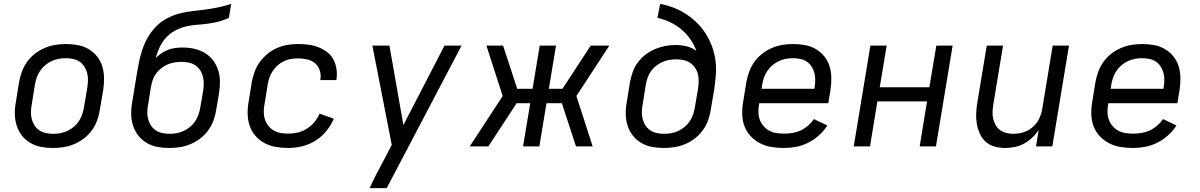

<svg xmlns="http://www.w3.org/2000/svg" viewBox="-20 -755 6190 990"><path d="M254 8Q222 8 192 2.5Q162 -3 136.5 -18Q111 -33 93 -56Q75 -79 66 -107.5Q57 -136 56.5 -167Q56 -198 62 -230L78 -330Q83 -357 92.5 -384Q102 -411 119 -435Q136 -459 159.5 -477.5Q183 -496 210 -507.5Q237 -519 264.5 -523.5Q292 -528 319 -528Q351 -528 381 -522.5Q411 -517 436.5 -502Q462 -487 480.5 -464Q499 -441 507.5 -412.5Q516 -384 516.5 -353Q517 -322 512 -290L495 -190Q491 -163 481.5 -136Q472 -109 455 -85Q438 -61 414.5 -42.5Q391 -24 364 -12.5Q337 -1 309 3.5Q281 8 254 8ZM254 -65Q273 -65 292 -68.5Q311 -72 328.5 -80.5Q346 -89 361.5 -102Q377 -115 387.5 -131.5Q398 -148 404 -166Q410 -184 413 -202L430 -302Q433 -322 433.5 -341Q434 -360 429.5 -378Q425 -396 415 -411.5Q405 -427 390.5 -437Q376 -447 357 -451Q338 -455 319 -455Q300 -455 281.5 -451.5Q263 -448 245 -439.5Q227 -431 212 -418Q197 -405 186 -388.5Q175 -372 169 -354Q163 -336 160 -318L144 -218Q140 -198 139.5 -179Q139 -160 143.5 -142Q148 -124 158 -108.5Q168 -93 183 -83Q198 -73 216.5 -69Q235 -65 254 -65Z M854 8Q822 8 792 2.5Q762 -3 736.5 -18Q711 -33 693 -56Q675 -79 666 -107.5Q657 -136 656.5 -167Q656 -198 662 -230L683 -359Q689 -393 695 -426Q701 -459 711.5 -492Q722 -525 739 -556.5Q756 -588 781 -614.5Q806 -641 838 -658.5Q870 -676 903.5 -685Q937 -694 970.5 -697.5Q1004 -701 1037.5 -705.5Q1071 -710 1105 -717Q1139 -724 1172 -735L1160 -662Q1132 -650 1104.5 -643Q1077 -636 1049 -632.5Q1021 -629 992.5 -627Q964 -625 936 -618Q908 -611 881.5 -596.5Q855 -582 835 -559.5Q815 -537 802.5 -510Q790 -483 783 -456Q797 -470 813.5 -481Q830 -492 847.5 -498.5Q865 -505 883.5 -507.5Q902 -510 921 -510Q952 -510 981.5 -503.5Q1011 -497 1036 -482Q1061 -467 1078.5 -444Q1096 -421 1105 -393Q1114 -365 1114 -334Q1114 -303 1109 -272L1095 -190Q1091 -163 1081.5 -136Q1072 -109 1055 -85Q1038 -61 1014.5 -42.5Q991 -24 964 -12.5Q937 -1 909 3.5Q881 8 854 8ZM854 -65Q873 -65 892 -68.5Q911 -72 928.5 -80.5Q946 -89 961.5 -102Q977 -115 987.5 -131.5Q998 -148 1004 -166Q1010 -184 1013 -202L1027 -284Q1030 -303 1030.5 -322.5Q1031 -342 1026.5 -360Q1022 -378 1012 -393Q1002 -408 987.5 -418Q973 -428 954 -432Q935 -436 916 -436Q898 -436 879.5 -433Q861 -430 843.5 -422.5Q826 -415 810.5 -402.5Q795 -390 784 -374.5Q773 -359 767 -341Q761 -323 758 -305L744 -218Q740 -198 739.5 -179Q739 -160 743.5 -142Q748 -124 758 -108.5Q768 -93 783 -83Q798 -73 816.5 -69Q835 -65 854 -65Z M1466 8Q1433 8 1402 2.5Q1371 -3 1344.5 -17Q1318 -31 1298 -53.5Q1278 -76 1268 -104.5Q1258 -133 1257 -165Q1256 -197 1262 -230L1278 -330Q1283 -357 1292.5 -384Q1302 -411 1319 -434.5Q1336 -458 1359 -477Q1382 -496 1408.5 -507.5Q1435 -519 1462.5 -523.5Q1490 -528 1517 -528Q1544 -528 1571 -524.5Q1598 -521 1622 -511.5Q1646 -502 1666.5 -486.5Q1687 -471 1699 -448.5Q1711 -426 1715 -399.5Q1719 -373 1715 -346L1714 -342H1631L1632 -344Q1636 -369 1629 -391.5Q1622 -414 1605 -428.5Q1588 -443 1564.5 -448.5Q1541 -454 1517 -454Q1499 -454 1480.5 -451Q1462 -448 1444 -439.5Q1426 -431 1411.5 -418Q1397 -405 1386 -388.5Q1375 -372 1369 -354Q1363 -336 1360 -318L1344 -218Q1340 -198 1340 -178Q1340 -158 1346 -139.5Q1352 -121 1363.5 -106.5Q1375 -92 1391 -82.5Q1407 -73 1426.5 -69.5Q1446 -66 1467 -66Q1491 -66 1515 -71.5Q1539 -77 1561.5 -91Q1584 -105 1601 -125.5Q1618 -146 1628 -169L1701 -143Q1687 -109 1662.5 -79Q1638 -49 1605.5 -29Q1573 -9 1537 -0.5Q1501 8 1466 8Z M1886 215Q1903 177 1922.5 139.5Q1942 102 1962 65L2000 -8L1900 -520H1988L2060 -110L2272 -520H2360L1974 215Z M2402 0 2572 -260 2488 -520H2574L2647 -297H2726L2763 -520H2847L2810 -297H2880L3026 -520H3122L2952 -260L3036 0H2950L2877 -223H2798L2761 0H2677L2714 -223H2644L2498 0Z M3404 8Q3372 8 3342 2.5Q3312 -3 3286.5 -18Q3261 -33 3243 -56Q3225 -79 3216 -107.5Q3207 -136 3206.5 -167Q3206 -198 3212 -230L3228 -330Q3233 -356 3242 -382.5Q3251 -409 3268 -432Q3285 -455 3308 -473Q3331 -491 3357.5 -502Q3384 -513 3410.5 -518Q3437 -523 3464 -523Q3493 -523 3521.5 -516Q3550 -509 3571 -492Q3559 -525 3539.5 -553Q3520 -581 3494 -603Q3468 -625 3436.5 -640Q3405 -655 3370 -663L3384 -735Q3421 -728 3455.5 -714.5Q3490 -701 3520 -681Q3550 -661 3575.5 -635.5Q3601 -610 3620 -579.5Q3639 -549 3651.5 -515Q3664 -481 3669 -444Q3674 -407 3671 -368Q3668 -329 3662 -290L3645 -190Q3641 -163 3631.5 -136Q3622 -109 3605 -85Q3588 -61 3564.5 -42.5Q3541 -24 3514 -12.5Q3487 -1 3459 3.5Q3431 8 3404 8ZM3404 -65Q3423 -65 3442 -68.5Q3461 -72 3478.5 -80.5Q3496 -89 3511.5 -102Q3527 -115 3537.5 -131.5Q3548 -148 3554 -166Q3560 -184 3563 -202L3579 -296Q3582 -316 3582.5 -335.5Q3583 -355 3578.5 -373Q3574 -391 3563.5 -406Q3553 -421 3538.5 -431Q3524 -441 3505 -445Q3486 -449 3467 -449Q3449 -449 3430.5 -446Q3412 -443 3394.5 -435Q3377 -427 3362 -415Q3347 -403 3336 -387Q3325 -371 3319 -353.5Q3313 -336 3310 -318L3294 -218Q3290 -198 3289.5 -179Q3289 -160 3293.5 -142Q3298 -124 3308 -108.5Q3318 -93 3333 -83Q3348 -73 3366.5 -69Q3385 -65 3404 -65Z M4023 8Q3990 8 3958.5 3Q3927 -2 3899.5 -16Q3872 -30 3851 -52.5Q3830 -75 3819 -103.5Q3808 -132 3807 -164.5Q3806 -197 3812 -230L3828 -330Q3833 -357 3842.5 -384Q3852 -411 3869 -435Q3886 -459 3909.5 -477.5Q3933 -496 3960 -507.5Q3987 -519 4014.5 -523.5Q4042 -528 4069 -528Q4101 -528 4131 -522.5Q4161 -517 4186.5 -502Q4212 -487 4230.5 -464Q4249 -441 4257.5 -412.5Q4266 -384 4266.5 -353Q4267 -322 4262 -290L4251 -223H3895L3894 -218Q3890 -197 3890.5 -176.5Q3891 -156 3897.5 -138Q3904 -120 3916.5 -105.5Q3929 -91 3946 -81.5Q3963 -72 3983 -69Q4003 -66 4023 -66Q4045 -66 4066.5 -69.5Q4088 -73 4108.5 -82.5Q4129 -92 4146.5 -107Q4164 -122 4177 -141L4246 -108Q4228 -80 4202.5 -57Q4177 -34 4147 -19Q4117 -4 4085.5 2Q4054 8 4023 8ZM3907 -297H4179L4180 -302Q4183 -322 4183.5 -341Q4184 -360 4179.5 -378Q4175 -396 4165 -411.5Q4155 -427 4140.5 -437Q4126 -447 4107 -451Q4088 -455 4069 -455Q4050 -455 4031.5 -451.5Q4013 -448 3995 -439.5Q3977 -431 3962 -418Q3947 -405 3936 -388.5Q3925 -372 3919 -354Q3913 -336 3910 -318Z M4382 0 4468 -520H4552L4516 -305H4772L4808 -520H4892L4806 0H4722L4760 -232H4504L4466 0Z M5162 8Q5134 8 5107.5 0.5Q5081 -7 5062 -24.5Q5043 -42 5032 -66.5Q5021 -91 5016.5 -118Q5012 -145 5013.5 -173Q5015 -201 5020 -230L5068 -520H5152L5102 -218Q5099 -199 5098 -180Q5097 -161 5101 -143.5Q5105 -126 5113.5 -110.5Q5122 -95 5136.5 -84.5Q5151 -74 5168.5 -69.5Q5186 -65 5205 -65Q5222 -65 5240 -68.5Q5258 -72 5274 -79.5Q5290 -87 5304.5 -99.5Q5319 -112 5329 -127Q5339 -142 5345 -159Q5351 -176 5354 -193L5408 -520H5492L5406 0H5322L5336 -86Q5322 -64 5302.5 -45.5Q5283 -27 5260 -14.5Q5237 -2 5212 3Q5187 8 5162 8Z M5823 8Q5790 8 5758.5 3Q5727 -2 5699.5 -16Q5672 -30 5651 -52.5Q5630 -75 5619 -103.5Q5608 -132 5607 -164.5Q5606 -197 5612 -230L5628 -330Q5633 -357 5642.5 -384Q5652 -411 5669 -435Q5686 -459 5709.5 -477.5Q5733 -496 5760 -507.5Q5787 -519 5814.5 -523.5Q5842 -528 5869 -528Q5901 -528 5931 -522.5Q5961 -517 5986.5 -502Q6012 -487 6030.5 -464Q6049 -441 6057.5 -412.5Q6066 -384 6066.5 -353Q6067 -322 6062 -290L6051 -223H5695L5694 -218Q5690 -197 5690.5 -176.5Q5691 -156 5697.5 -138Q5704 -120 5716.5 -105.5Q5729 -91 5746 -81.5Q5763 -72 5783 -69Q5803 -66 5823 -66Q5845 -66 5866.5 -69.5Q5888 -73 5908.5 -82.5Q5929 -92 5946.5 -107Q5964 -122 5977 -141L6046 -108Q6028 -80 6002.5 -57Q5977 -34 5947 -19Q5917 -4 5885.5 2Q5854 8 5823 8ZM5707 -297H5979L5980 -302Q5983 -322 5983.5 -341Q5984 -360 5979.5 -378Q5975 -396 5965 -411.5Q5955 -427 5940.5 -437Q5926 -447 5907 -451Q5888 -455 5869 -455Q5850 -455 5831.5 -451.5Q5813 -448 5795 -439.5Q5777 -431 5762 -418Q5747 -405 5736 -388.5Q5725 -372 5719 -354Q5713 -336 5710 -318Z"/></svg>

Font: Iosevka Aile
Style: Italic
Weight: 400
Italic angle: -9°
Designer: Belleve Invis
Foundry: Belleve Invis
Version: Version 28.0.1; ttfautohint (v1.8.4)